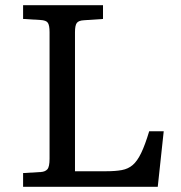

<svg xmlns="http://www.w3.org/2000/svg" viewBox="-20 -720 696 740"><path d="M69 0V-53L137 -57Q154 -58 162.5 -67.5Q171 -77 171 -108V-596Q171 -622 164.5 -632Q158 -642 135 -643L69 -647V-700H377V-647L304 -642Q283 -641 276 -631.5Q269 -622 269 -596V-60H389Q425 -60 449.5 -64.5Q474 -69 491.5 -84Q509 -99 524 -130Q539 -161 555 -214H611L588 0Z"/></svg>

Font: Literata 7pt
Style: Regular
Weight: 400
Designer: Latin by Veronika Burian and Jose Scaglione. Greek by Irene Vlachou. Cyrillic by Vera Evstafieva.
Foundry: TypeTogether
Version: Version 3.002